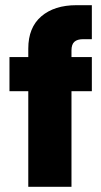

<svg xmlns="http://www.w3.org/2000/svg" viewBox="-20 -720 390 740"><path d="M16.5 -368.5V-500H89V-532.5Q89 -614 139.2 -657Q189.5 -700 274.5 -700H334V-569H300.5Q278 -569 266.8 -559Q255.5 -549 255.5 -525.5V-500H334V-368.5H255.5V0H89V-368.5Z"/></svg>

Font: Overused Grotesk ExtraBold
Style: Regular
Weight: 800
Version: Version 0.004